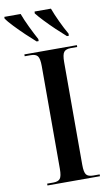

<svg xmlns="http://www.w3.org/2000/svg" viewBox="-147 -981 587 1030"><g transform="rotate(-10 146.5 -465.5)"><path d="M25 0V-10H59Q85 -10 95.5 -23Q106 -36 106 -77V-636Q106 -677 95.5 -690.5Q85 -704 59 -704H25V-714H311V-704H276Q249 -704 238.5 -690.5Q228 -677 228 -636V-77Q228 -36 238.5 -23Q249 -10 276 -10H311V0ZM102 -771Q79 -791 49 -819.5Q19 -848 -7.5 -876Q-34 -904 -46 -921V-931H43Q55 -898 75 -856.5Q95 -815 113 -782V-771ZM267 -771Q244 -791 214 -819.5Q184 -848 157.5 -876Q131 -904 118 -921L119 -931H208Q220 -898 239.5 -856.5Q259 -815 278 -782L277 -771Z"/></g></svg>

Font: Noto Serif Display Condensed SemiBold
Style: Regular
Weight: 600
Width: 3
Designer: Monotype Design Team
Foundry: Monotype Imaging Inc.
Version: Version 2.009